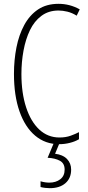

<svg xmlns="http://www.w3.org/2000/svg" viewBox="-20 -744 461 1004"><path d="M286 -689Q234 -689 196.5 -661Q159 -633 136.5 -586Q114 -539 103 -479.5Q92 -420 92 -357Q92 -258 116.5 -183Q141 -108 185.5 -66.5Q230 -25 291 -25Q324 -25 350 -34.5Q376 -44 393 -53V-16Q373 -4 345.5 3Q318 10 289 10Q217 10 164 -34.5Q111 -79 82 -161.5Q53 -244 53 -358Q53 -430 66 -496Q79 -562 107 -613.5Q135 -665 179 -694.5Q223 -724 286 -724Q345 -724 397 -695L381 -662Q357 -677 332.5 -683Q308 -689 286 -689ZM352 143Q352 188 322 214Q292 240 240 240Q230 240 216.5 238.5Q203 237 192 234V204Q216 211 238 211Q272 211 295 193.5Q318 176 318 143Q318 110 293 96.5Q268 83 229 81L263 0H293L268 60Q309 65 330.5 87.5Q352 110 352 143Z"/></svg>

Font: Noto Sans Gujarati ExtraCondensed ExtraLight
Style: Regular
Weight: 200
Width: 2
Designer: Jelle Bosma - Monotype Design Team, Universal Thirst
Foundry: Monotype Imaging Inc.
Version: Version 2.106; ttfautohint (v1.8.4.7-5d5b)